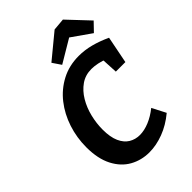

<svg xmlns="http://www.w3.org/2000/svg" viewBox="-273 -1057 1182 1182"><g transform="rotate(-45 318.5 -465.5)"><path d="M306 12Q237 12 179.5 -20Q122 -52 87.5 -118.5Q53 -185 53 -285Q53 -369 78.5 -446.5Q104 -524 151.5 -584.5Q199 -645 266.5 -680.5Q334 -716 418 -716Q469 -716 521 -702.5Q573 -689 629 -663L594 -486H511L505 -600L529 -579Q499 -592 469.5 -598Q440 -604 416 -604Q363 -604 323 -576Q283 -548 255.5 -502Q228 -456 214.5 -400.5Q201 -345 201 -291Q201 -225 219.5 -184Q238 -143 269.5 -124Q301 -105 340 -105Q379 -105 422.5 -123Q466 -141 507 -174L553 -85Q494 -36 430 -12Q366 12 306 12ZM307 -749 269 -805 428 -936 507 -943 637 -805 583 -749 412 -869 507 -868Z"/></g></svg>

Font: Bitter Thin
Style: Bold Italic
Weight: 700
Italic angle: -9°
Version: Version 3.021